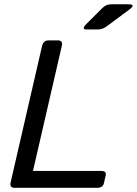

<svg xmlns="http://www.w3.org/2000/svg" viewBox="-20 -892 650 912"><path d="M392.1 -752Q364.3 -752 390.1 -777.8L465.8 -853.5Q483.9 -871.6 507.8 -871.6H590.3Q627.9 -871.6 593.8 -846.2L485.8 -766.1Q466.3 -752 443.8 -752ZM48.8 0Q24.4 0 30.8 -26.9L179.7 -673.3Q186 -700.2 210.4 -700.2H255.4Q279.8 -700.2 273.4 -673.3L136.7 -80.1H460.4Q487.3 -80.1 481.9 -58.1L473.6 -22Q468.8 0 441.9 0Z"/></svg>

Font: Istok
Style: Italic
Weight: 500
Italic angle: -13°
Designer: Andrey V. Panov
Foundry: Andrey V. Panov
Version: Version 1.0.3